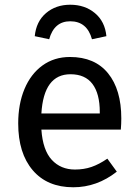

<svg xmlns="http://www.w3.org/2000/svg" viewBox="-20 -780 584 812"><path d="M491 -232H155Q161 -145 199 -104Q237 -63 297 -63Q335 -63 367 -74Q399 -85 434 -109L474 -54Q390 12 290 12Q180 12 118.5 -60Q57 -132 57 -258Q57 -340 83.5 -403.5Q110 -467 159.5 -503Q209 -539 276 -539Q381 -539 437 -470Q493 -401 493 -279Q493 -256 491 -232ZM402 -306Q402 -384 371 -425Q340 -466 278 -466Q165 -466 155 -300H402ZM430 -627 369 -614Q348 -690 277 -690Q209 -690 188 -614L127 -627Q133 -689 174.5 -724.5Q216 -760 277 -760Q339 -760 381.5 -724.5Q424 -689 430 -627Z"/></svg>

Font: Fira Sans
Style: Regular
Weight: 400
Designer: bBox Type GmbH & Carrois Corporate GbR & Edenspiekermann AG
Foundry: bBox Type GmbH & Carrois Corporate GbR & Edenspiekermann AG
Version: Version 4.301